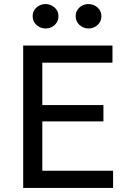

<svg xmlns="http://www.w3.org/2000/svg" viewBox="-20 -924 645 944"><path d="M94 0V-700H533V-616H188V-407.5H488.5V-327H188V-84.5H536V0ZM204 -784Q178.5 -784 159.5 -801.2Q140.5 -818.5 140.5 -844.5Q140.5 -861.5 149.2 -875Q158 -888.5 172.5 -896.2Q187 -904 204 -904Q229 -904 248.2 -887.2Q267.5 -870.5 267.5 -844.5Q267.5 -827 258.8 -813.2Q250 -799.5 235.5 -791.8Q221 -784 204 -784ZM415.5 -784Q390 -784 371 -801.2Q352 -818.5 352 -844.5Q352 -861.5 360.5 -875Q369 -888.5 383.5 -896.2Q398 -904 415.5 -904Q440.5 -904 459.5 -887.2Q478.5 -870.5 478.5 -844.5Q478.5 -827 469.8 -813.2Q461 -799.5 446.5 -791.8Q432 -784 415.5 -784Z"/></svg>

Font: Geologica Roman Light
Style: Regular
Weight: 300
Designer: Sindre Bremnes, Frode Helland
Foundry: Monokrom Skriftforlag AS
Version: Version 1.010;gftools[0.9.28]